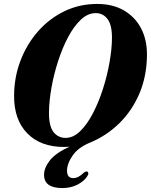

<svg xmlns="http://www.w3.org/2000/svg" viewBox="-20 -733 766 974"><path d="M473 -713Q552 -713 608.5 -680.2Q665 -647.5 695.5 -589.5Q726 -531.5 725.5 -455Q725 -348.5 688 -260.5Q651 -172.5 585.8 -108.2Q520.5 -44 435.5 -9Q377 15 348.8 55.5Q320.5 96 320 133Q320 170.5 351.5 170.5Q365 170.5 378.2 163.5Q391.5 156.5 403 145Q414.5 134.5 422.5 137.5Q427 139 428 145.5Q429 152 421.5 163Q405.5 187 372.2 204Q339 221 296.5 221Q203 221 203.5 153.5Q203.5 118.5 232.8 81Q262 43.5 332.5 11Q318.5 12.5 304.5 12.5Q185.5 12.5 118 -57Q50.5 -126.5 51.5 -248.5Q52 -341.5 83.8 -425Q115.5 -508.5 172.5 -573.5Q229.5 -638.5 306.2 -675.8Q383 -713 473 -713ZM228.5 -163Q228 -93.5 251.2 -63.5Q274.5 -33.5 313 -33.5Q352 -33.5 387 -67.8Q422 -102 451.2 -158Q480.5 -214 502 -281.2Q523.5 -348.5 535.5 -416Q547.5 -483.5 548 -539Q548.5 -605.5 525.8 -636Q503 -666.5 465.5 -666.5Q425.5 -666.5 390 -633Q354.5 -599.5 325.2 -544.2Q296 -489 274.5 -422.2Q253 -355.5 241 -287.8Q229 -220 228.5 -163Z"/></svg>

Font: Fraunces 144pt Soft
Style: Bold Italic
Weight: 700
Italic angle: -16°
Version: Version 1.000;[b76b70a41]